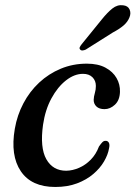

<svg xmlns="http://www.w3.org/2000/svg" viewBox="-20 -715 526 745"><path d="M302 -428.5Q268.5 -428.5 236 -403Q203.5 -377.5 179.5 -333.2Q155.5 -289 147 -231Q134.5 -142 159.8 -97.2Q185 -52.5 237 -52.5Q262 -53 286.8 -63.8Q311.5 -74.5 332 -95.2Q352.5 -116 364 -146.5Q372 -158 377.5 -163.5Q383 -169 390.5 -168.5Q398.5 -168.5 402.5 -161Q406.5 -153.5 403 -139Q399 -115 383.8 -88.8Q368.5 -62.5 342.2 -40Q316 -17.5 279 -3.5Q242 10.5 194.5 10.5Q102 10.5 60.8 -50.5Q19.5 -111.5 37.5 -215.5Q46.5 -268 70.8 -314Q95 -360 132 -394.5Q169 -429 216 -448.5Q263 -468 317 -468Q360.5 -468 389.2 -452.5Q418 -437 432.2 -412.2Q446.5 -387.5 445.5 -358.5Q444.5 -326 426 -308.8Q407.5 -291.5 385.5 -291.5Q365 -291.5 354.2 -301.8Q343.5 -312 343.5 -327.5Q344 -340.5 348 -353.8Q352 -367 352 -381.5Q352 -402 338.8 -415.2Q325.5 -428.5 302 -428.5ZM374.5 -639Q396.5 -666.5 416 -682Q435.5 -697.5 457.5 -694.5Q476.5 -692.5 482.8 -678.2Q489 -664 482.5 -648Q475.5 -630 459.5 -616.2Q443.5 -602.5 418 -589L312.5 -522.5Q306 -519.5 299.8 -519.2Q293.5 -519 291 -523Q287 -527 289.8 -532.5Q292.5 -538 297 -543.5Z"/></svg>

Font: Fraunces
Style: Italic
Weight: 400
Italic angle: -16°
Version: Version 1.000;[b76b70a41]